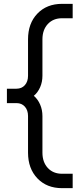

<svg xmlns="http://www.w3.org/2000/svg" viewBox="-20 -800 422 1000"><path d="M303.5 180Q223.5 180 174.8 129Q126 78 126 -5V-195.5Q126 -225.9 109.6 -244.4Q93.2 -263 66 -263H16V-338H66Q93.2 -338 109.6 -356.6Q126 -375.1 126 -405.5V-595Q126 -678.5 174.8 -729.2Q223.5 -780 303.5 -780H358.5V-705H303.5Q257 -705 229 -674.8Q201 -644.5 201 -595V-405.5Q201 -373.1 189.1 -345.9Q177.2 -318.6 156.2 -301Q177.2 -282.9 189.1 -255.3Q201 -227.8 201 -195.5V-5Q201 44.5 229 74.8Q257 105 303.5 105H358.5V180Z"/></svg>

Font: Mohave Light
Style: Regular
Weight: 300
Designer: Gumpita Rahayu
Foundry: Tokotype
Version: Version 2.003